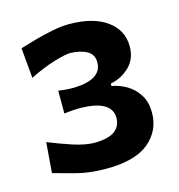

<svg xmlns="http://www.w3.org/2000/svg" viewBox="-86 -932 642 688"><g transform="rotate(-15 235.5 -588.5)"><path d="M226.1 -320.8Q162.6 -320.8 113.8 -334.2Q64.9 -347.7 33.2 -356L42 -468.8Q84 -451.7 129.9 -436.5Q175.8 -421.4 211.4 -421.4Q263.7 -422.9 285.6 -440.4Q307.6 -458 307.6 -487.8Q307.6 -552.2 195.3 -555.2Q162.1 -555.2 131.3 -550.8V-635.7Q159.2 -631.3 188.5 -631.3Q293 -634.3 293 -697.8Q293 -726.6 270 -740Q247.1 -753.4 208 -754.9Q188.5 -754.9 144.8 -741.5Q101.1 -728 53.7 -704.1L43.5 -816.4Q66.4 -823.7 99.4 -833Q132.3 -842.3 167 -849.1Q201.7 -856 229.5 -856Q318.8 -856 369.4 -819.8Q419.9 -783.7 419.9 -722.7Q419.9 -676.8 390.6 -648.2Q361.3 -619.6 319.8 -611.3V-602.5Q348.1 -597.7 374.5 -582.3Q400.9 -566.9 418.2 -539.8Q435.5 -512.7 435.5 -472.7Q435.5 -406.2 384.3 -363.5Q333 -320.8 226.1 -320.8Z"/></g></svg>

Font: Pinar-DS2-FD Bold
Style: Regular
Weight: 700
Designer: Amin Abedi
Version: Version 3.000